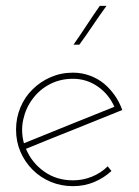

<svg xmlns="http://www.w3.org/2000/svg" viewBox="-20 -632 477 658"><path d="M230 -362Q277 -362 315 -335.5Q353 -309 372 -266Q295 -235 217.5 -204Q140 -173 62 -141Q51 -182 59.5 -221.5Q68 -261 91 -292Q114 -324 150 -343Q186 -362 230 -362ZM362 -46 349 -62Q326 -39 295 -26.5Q264 -14 230 -14Q174 -14 131.5 -44Q89 -74 69 -122Q152 -156 234 -188.5Q316 -221 399 -255Q389 -283 373 -305.5Q357 -328 337 -345Q315 -363 287.5 -373Q260 -383 230 -383Q189 -383 153.5 -367.5Q118 -352 92 -326Q65 -300 50 -264Q35 -228 35 -188Q35 -147 50 -112Q65 -77 92 -50Q118 -24 153.5 -9Q189 6 230 6Q269 6 302.5 -8Q336 -22 362 -46ZM252 -479Q276 -512 298.5 -545.5Q321 -579 345 -612H322Q299 -579 277 -545.5Q255 -512 232 -479Z"/></svg>

Font: Josefin Slab Thin ExtraLight
Style: Regular
Weight: 250
Version: Version 2.000